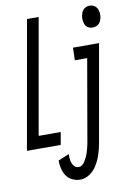

<svg xmlns="http://www.w3.org/2000/svg" viewBox="-121 -811 748 1087"><g transform="rotate(-10 252.5 -267.5)"><path d="M251 213Q222 213 196.5 197.5Q171 182 159.5 151Q148 120 148 85L211 59Q210 78 213 96.5Q216 115 227 128Q238 141 254 141Q275 141 290 116.5Q305 92 312.5 68Q320 44 325 19L408 -458H337L339 -530H489L390 31Q384 63 374 93.5Q364 124 346.5 152Q329 180 303.5 196.5Q278 213 251 213ZM-19 0 111 -735H178L61 -72H188L175 0ZM469 -623Q455 -623 442.5 -630Q430 -637 424.5 -652.5Q419 -668 419.5 -685Q420 -702 426.5 -717.5Q433 -733 446 -740.5Q459 -748 473 -748Q487 -748 499.5 -740.5Q512 -733 518 -717.5Q524 -702 523.5 -685Q523 -668 516 -652.5Q509 -637 496 -630Q483 -623 469 -623Z"/></g></svg>

Font: Iosevka SS08
Style: Italic
Weight: 400
Italic angle: -10°
Monospace: yes
Designer: Belleve Invis
Foundry: Belleve Invis
Version: 2.1.0; ttfautohint (v1.8.2)